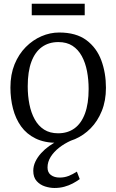

<svg xmlns="http://www.w3.org/2000/svg" viewBox="-20 -736 608 1004"><path d="M34.5 -278.5Q34.5 -346.5 56.2 -399.8Q78 -453 114.8 -490Q151.5 -527 196.8 -546.5Q242 -566 289.5 -566Q378 -566 431.8 -526Q485.5 -486 509.8 -420.2Q534 -354.5 534 -277Q534 -209 512.2 -155.5Q490.5 -102 454 -65Q417.5 -28 372 -8.5Q326.5 11 279 11Q212.5 11 165.8 -12Q119 -35 90.2 -75.2Q61.5 -115.5 48 -167.8Q34.5 -220 34.5 -278.5ZM284 -39Q334 -39 369.8 -65Q405.5 -91 424.5 -142.8Q443.5 -194.5 443.5 -270.5Q443.5 -319.5 435 -363.8Q426.5 -408 407.8 -442.5Q389 -477 359 -496.5Q329 -516 285 -516Q235 -516 199 -490Q163 -464 144 -412.8Q125 -361.5 125 -284.5Q125 -235 133.8 -190.8Q142.5 -146.5 161.5 -112Q180.5 -77.5 210.8 -58.2Q241 -39 284 -39ZM264.5 247Q241.5 247 215.8 239Q190 231 172 211.2Q154 191.5 154 157Q154 132.5 165 109.2Q176 86 194.8 65.2Q213.5 44.5 237.2 27.5Q261 10.5 286.5 -1L315.5 -5L351.5 -1Q317 14.5 289.2 36.2Q261.5 58 245 84.2Q228.5 110.5 228.5 140Q228.5 166 246.2 179.2Q264 192.5 292 192.5Q317 192.5 338.2 184.2Q359.5 176 382 161.5L397 200.5Q380 213 360 223.5Q340 234 316.2 240.5Q292.5 247 264.5 247ZM423 -716.5V-656H146V-716.5Z"/></svg>

Font: Merriweather 28pt Light
Style: Regular
Weight: 300
Version: Version 2.100